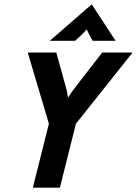

<svg xmlns="http://www.w3.org/2000/svg" viewBox="-20 -868 633 888"><path d="M131.9 0 206.2 -295.8 108.3 -625H240.3L279.2 -484.7Q283.3 -469.4 287.5 -453.5Q291.7 -437.5 294.4 -416Q308.3 -438.2 320.1 -453.8Q331.9 -469.4 343.8 -484.7L452.8 -625H593.1L331.2 -295.8L256.9 0ZM210.4 -679.2 404.2 -847.9 514.6 -679.2H409Q400.7 -691.7 394.4 -704.2Q388.2 -716.7 381.2 -731.9Q367.4 -716.7 354.5 -704.2Q341.7 -691.7 327.1 -679.2Z"/></svg>

Font: Afacad
Style: Italic
Weight: 400
Italic angle: -14°
Designer: Kristian Moeller
Foundry: Dicotype
Version: Version 1.000